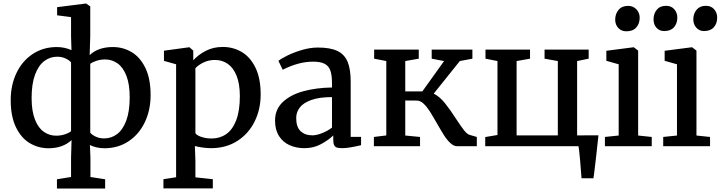

<svg xmlns="http://www.w3.org/2000/svg" viewBox="-20 -840 4140 1103"><path d="M499.5 66.4V176.8L584 189.9V243.2H307.1V189.9L388.2 176.8V66.4L391.1 -35.2Q340.8 11.7 258.3 11.7Q201.2 11.7 151.9 -17.1Q102.5 -45.9 72 -108.2Q41.5 -170.4 41.5 -264.6Q41.5 -351.1 74.7 -420.7Q107.9 -490.2 168.2 -530Q228.5 -569.8 307.1 -569.8Q329.6 -569.8 352.3 -564.7Q375 -559.6 390.6 -551.8L388.2 -630.9V-741.7L308.1 -752V-798.8L473.6 -819.8H474.6L498.5 -803.2V-630.9L495.1 -523.4Q543.9 -569.8 628.4 -569.8Q686 -569.8 735.1 -541.3Q784.2 -512.7 814.7 -450.7Q845.2 -388.7 845.2 -293.9Q845.2 -207.5 812 -137.9Q778.8 -68.4 718.5 -28.3Q658.2 11.7 579.6 11.7Q556.6 11.7 534.7 6.6Q512.7 1.5 496.6 -6.8ZM388.2 -481.4Q379.9 -492.7 358.2 -503.4Q336.4 -514.2 308.6 -514.2Q267.6 -514.2 234.4 -489.3Q201.2 -464.4 181.4 -411.4Q161.6 -358.4 161.6 -276.9Q161.6 -202.1 180.7 -153.6Q199.7 -105 231.7 -82.8Q263.7 -60.5 302.7 -60.5Q328.6 -60.5 352.1 -68.1Q375.5 -75.7 388.2 -86.4ZM498.5 -77.6Q506.8 -66.4 528.6 -55.7Q550.3 -44.9 578.6 -44.9Q619.6 -44.9 652.6 -69.6Q685.5 -94.2 705.3 -147.2Q725.1 -200.2 725.1 -281.2Q725.1 -356 706.1 -404.8Q687 -453.6 655 -476.1Q623 -498.5 584 -498.5Q558.6 -498.5 534.9 -491Q511.2 -483.4 498.5 -473.1Z M918.9 0ZM1099.6 -1 1102.5 82V178.7L1202.6 189.5V242.2H918.9V189.5L991.7 178.2V-470.7L921.9 -490.2V-548.8L1065.9 -568.4H1068.4L1090.3 -549.3V-493.7Q1119.6 -525.9 1162.6 -548.1Q1205.6 -570.3 1259.8 -570.3Q1319.3 -570.3 1368.7 -541.3Q1418 -512.2 1447.8 -450.9Q1477.5 -389.6 1477.5 -297.4Q1477.5 -211.9 1442.6 -141.6Q1407.7 -71.3 1343 -30Q1278.3 11.2 1192.4 11.2Q1170.4 11.2 1144 7.6Q1117.7 3.9 1099.6 -1ZM1102.5 -75.2Q1109.4 -63 1136 -53.7Q1162.6 -44.4 1195.8 -44.4Q1243.2 -44.4 1279.5 -69.6Q1315.9 -94.7 1336.9 -149.2Q1357.9 -203.6 1357.9 -287.6Q1357.9 -358.4 1339.1 -404.8Q1320.3 -451.2 1288.1 -473.4Q1255.9 -495.6 1214.4 -495.6Q1179.7 -495.6 1149.9 -481.4Q1120.1 -467.3 1102.5 -448.2Z M1560.1 0ZM1887.2 -362.8Q1887.2 -408.7 1877.7 -435.1Q1868.2 -461.4 1844.7 -473.6Q1821.3 -485.8 1778.3 -485.8Q1695.8 -485.8 1604.5 -439.5H1604L1579.6 -490.2Q1592.8 -502 1630.1 -520.5Q1667.5 -539.1 1715.1 -553Q1762.7 -566.9 1805.7 -566.9Q1877 -566.9 1917.7 -547.6Q1958.5 -528.3 1976.6 -485.8Q1994.6 -443.4 1994.6 -371.1V-53.7H2054.2V-5.9Q1982.9 11.2 1946.8 11.2Q1926.3 11.2 1915.5 7.8Q1904.8 4.4 1899.7 -6.1Q1894.5 -16.6 1894.5 -38.6V-62Q1868.2 -36.1 1825.2 -12.5Q1782.2 11.2 1729 11.2Q1682.1 11.2 1643.8 -5.9Q1605.5 -22.9 1582.8 -58.6Q1560.1 -94.2 1560.1 -147.5Q1560.1 -212.4 1605.2 -254.4Q1650.4 -296.4 1723.9 -316.2Q1797.4 -335.9 1887.2 -337.4ZM1887.2 -282.2Q1815.4 -282.2 1769.3 -265.9Q1723.1 -249.5 1702.4 -222.7Q1681.6 -195.8 1681.6 -161.6Q1681.6 -110.4 1707 -86.4Q1732.4 -62.5 1775.4 -62.5Q1798.3 -62.5 1830.8 -75.4Q1863.3 -88.4 1887.2 -106.9Z M2308.1 -262.7V-61.5L2393.1 -53.2V0H2127.9V-53.2L2199.2 -62V-489.3L2129.4 -502.9V-555.2H2385.7V-502.9L2308.1 -489.3V-314.9H2406.2L2531.2 -489.3L2460 -502.9V-555.2H2693.8V-502.9L2621.6 -489.3L2471.7 -302.2Q2505.9 -284.7 2535.2 -248.5Q2564.5 -212.4 2601.6 -154.8Q2629.9 -111.3 2647 -90.1Q2664.1 -68.8 2678.7 -64.9L2719.2 -53.2V0H2606.9Q2586.9 0 2567.6 -17.8Q2548.3 -35.6 2531.7 -61.5Q2515.1 -87.4 2489.7 -131.8Q2465.3 -174.8 2448.7 -200.9Q2432.1 -227.1 2413.3 -244.6Q2394.5 -262.2 2375 -262.2Z M2767.6 0V-52.7L2837.9 -64.5V-489.3L2769 -502.9V-555.2H3024.9V-502.9L2947.8 -489.3V-62H3184.6V-489.3L3108.4 -502.9V-555.2H3361.8V-502.9L3295.4 -489.3V-62H3333L3333.5 -62.5H3418Q3418 -56.2 3404.3 62.3Q3390.6 180.7 3389.2 184.1H3320.8Q3319.3 155.3 3312.5 80.1Q3305.7 4.9 3303.2 0Z M3455.1 0ZM3534.2 -61.5V-470.7L3463.4 -490.7V-548.3L3618.7 -568.4H3621.1L3646 -549.3V-61.5L3724.1 -53.2V0H3455.1V-53.2ZM3587.4 -806.2H3587.9Q3608.4 -806.2 3623.5 -796.6Q3638.7 -787.1 3646.7 -771.5Q3654.8 -755.9 3654.8 -738.3Q3654.8 -704.1 3635.3 -682.1Q3615.7 -660.2 3578.6 -660.2H3578.1Q3549.8 -660.2 3532 -679.2Q3514.2 -698.2 3514.2 -727.1Q3514.2 -760.3 3533.4 -783.2Q3552.7 -806.2 3587.4 -806.2Z M3751.5 0ZM3806.2 -806.6H3806.6Q3836.4 -806.6 3853.8 -786.6Q3871.1 -766.6 3871.1 -739.3Q3871.1 -705.1 3851.8 -683.3Q3832.5 -661.6 3796.4 -661.6H3795.9Q3768.1 -661.6 3751.2 -680.7Q3734.4 -699.7 3734.4 -728.5Q3734.4 -761.2 3752.9 -783.9Q3771.5 -806.6 3806.2 -806.6ZM4034.7 -806.6H4035.2Q4065.4 -806.6 4082.8 -786.6Q4100.1 -766.6 4100.1 -739.3Q4100.1 -705.1 4080.8 -683.3Q4061.5 -661.6 4024.4 -661.6H4023.9Q3997.1 -661.6 3980 -681.2Q3962.9 -700.7 3962.9 -728.5Q3962.9 -761.2 3981.7 -783.9Q4000.5 -806.6 4034.7 -806.6ZM3869.1 -61.5V-470.7L3798.3 -490.7V-548.3L3953.6 -568.4H3956.1L3981 -549.3V-61.5L4059.1 -53.2V0H3790V-53.2Z"/></svg>

Font: Merriweather
Style: Regular
Weight: 400
Designer: Eben Sorkin
Foundry: Eben Sorkin
Version: Version 1.584; ttfautohint (v1.6)